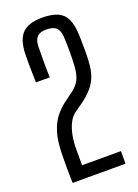

<svg xmlns="http://www.w3.org/2000/svg" viewBox="-153 -871 673 935"><g transform="rotate(-20 184.0 -403.5)"><path d="M55.1 0Q54.6 -17.4 54.3 -29.9Q54 -42.3 53.8 -52.9Q53.5 -63.5 53.5 -75.9Q53.5 -88.3 53.6 -105.7Q53.6 -123.1 54.1 -149.5Q55.2 -217.7 69.3 -262.4Q83.4 -307.2 107.5 -336.6Q131.5 -366 162.2 -387.7L207.7 -421.5Q238.8 -447.3 247.7 -475.6Q256.6 -503.8 258.3 -534.6Q260.2 -571.5 260.2 -608.3Q260.2 -645.2 258.3 -682.1Q256.4 -715.3 240.8 -730.6Q225.1 -746 189.6 -746Q156.5 -746 141.5 -730.6Q126.4 -715.3 125.4 -682.1Q124.7 -642.1 124.7 -601.6Q124.7 -561.1 126.2 -521.1H54.5Q53.9 -547.7 53.2 -574.3Q52.5 -600.8 52.5 -625.6Q52.4 -650.3 52.9 -670.8Q55.8 -743.7 87.7 -775.5Q119.6 -807.2 190.4 -807.2Q240.4 -807.2 270.4 -793.5Q300.4 -779.8 314.5 -749.9Q328.6 -720.1 330.8 -671.6Q331.3 -656.9 331.8 -638.8Q332.2 -620.7 332.2 -601.8Q332.2 -582.9 332.2 -565.4Q332.1 -547.9 331.2 -535Q329.3 -488.5 317.7 -456.2Q306 -423.9 284.7 -399.5Q263.4 -375 231.8 -351.5L183.6 -317.3Q164.2 -301.6 151.9 -275.6Q139.6 -249.5 133.6 -217.2Q127.6 -185 127.6 -149.5V-65.2H329V0Z"/></g></svg>

Font: Big Shoulders Thin
Style: Regular
Weight: 100
Designer: Patric King
Foundry: XO Type Co
Version: Version 2.002